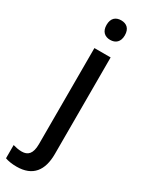

<svg xmlns="http://www.w3.org/2000/svg" viewBox="-297 -780 803 1056"><g transform="rotate(30 105.0 -252.5)"><path d="M69 -683C69 -641 93 -621 127 -621C161 -621 185 -641 185 -683C185 -726 161 -745 127 -745C93 -745 69 -726 69 -683ZM30 240C132 240 178 179 178 74V-539H75V71C75 133 51 154 13 154C-8 154 -25 150 -43 145V229C-24 236 1 240 30 240Z"/></g></svg>

Font: Noto Sans Devanagari UI SemiCondensed Medium
Style: Regular
Weight: 500
Width: 4
Designer: Jelle Bosma - Monotype Design Team
Foundry: Monotype Imaging Inc.
Version: Version 2.004